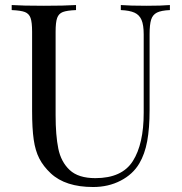

<svg xmlns="http://www.w3.org/2000/svg" viewBox="-20 -728 722 762"><path d="M573.7 -591.8V-291Q573.7 -219.2 564.2 -167.7Q554.7 -116.2 532.7 -79.1Q507.3 -36.1 458.7 -11Q410.2 14.2 349.6 14.2Q239.7 14.2 181.6 -40Q151.9 -67.9 136 -98.9Q120.1 -129.9 113.8 -173.8Q107.4 -217.8 107.4 -288.1V-602.1Q107.4 -639.6 101.3 -656.7Q95.2 -673.8 78.9 -680.2Q62.5 -686.5 26.4 -688V-708Q68.8 -705.1 154.3 -705.1Q234.9 -705.1 281.7 -708V-688Q245.6 -686.5 229.2 -680.2Q212.9 -673.8 206.8 -656.7Q200.7 -639.6 200.7 -602.1V-271Q200.7 -190.9 211.4 -138.2Q222.2 -85.4 256.6 -53.2Q291 -21 358.4 -21Q464.4 -21 507.3 -88.9Q550.3 -156.7 550.3 -279.8V-591.8Q550.3 -628.9 541.7 -648.9Q533.2 -668.9 513.9 -677.7Q494.6 -686.5 459.5 -688V-708Q495.6 -705.1 561.5 -705.1Q621.6 -705.1 654.3 -708V-688Q619.6 -686.5 602.8 -678Q585.9 -669.4 579.8 -649.9Q573.7 -630.4 573.7 -591.8Z"/></svg>

Font: Playfair Display SC
Style: Regular
Weight: 400
Designer: Claus Eggers Sørensen
Foundry: Claus Eggers Sørensen
Version: Version 1.004;PS 001.004;hotconv 1.0.70;makeotf.lib2.5.58329